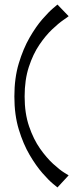

<svg xmlns="http://www.w3.org/2000/svg" viewBox="-20 -623 331 842"><path d="M232 199Q232 199 213 183.5Q194 168 166 136Q138 104 110 56.5Q82 9 62.5 -55Q43 -119 43 -200Q43 -281 62.5 -345.5Q82 -410 110 -458.5Q138 -507 166 -539Q194 -571 213 -587Q232 -603 232 -603L281 -552Q278 -549 257.5 -535Q237 -521 208.5 -494Q180 -467 152.5 -426.5Q125 -386 106.5 -329.5Q88 -273 88 -200Q88 -126 107.5 -69Q127 -12 155.5 28.5Q184 69 213 95.5Q242 122 261.5 134Q281 146 281 146Z"/></svg>

Font: Darker Grotesque Light Medium
Style: Regular
Weight: 500
Version: Version 1.000;gftools[0.9.28]